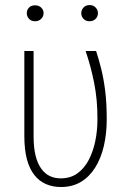

<svg xmlns="http://www.w3.org/2000/svg" viewBox="-20 -730 507 759"><path d="M76.2 -528.3H112.8V-191.4Q112.8 -146.5 120.6 -115Q128.4 -83.5 143.1 -63.2Q157.7 -43 177.2 -33.9Q196.8 -24.9 219.7 -24.9Q258.3 -24.9 285.6 -44.4Q313 -64 330.6 -97.4Q348.1 -130.9 356.7 -172.4Q365.2 -213.9 365.2 -257.8Q365.7 -335 352.1 -402.8Q338.4 -470.7 318.4 -528.3H359.9Q370.6 -495.6 380.1 -457.8Q389.6 -419.9 395.8 -371.3Q401.9 -322.8 401.9 -258.3Q401.9 -201.2 390.4 -152.3Q378.9 -103.5 356.2 -67.4Q333.5 -31.2 299.8 -11Q266.1 9.3 221.2 9.3Q188.5 9.3 161.9 -2.2Q135.3 -13.7 116 -37.8Q96.7 -62 86.4 -100.3Q76.2 -138.7 76.2 -192.4ZM85.9 -678.2Q85.9 -690.9 94.7 -700Q103.5 -709 118.7 -709Q133.3 -709 142.8 -700Q152.3 -690.9 152.3 -678.2Q152.3 -665 142.8 -655.5Q133.3 -646 118.7 -646Q103.5 -646 94.7 -655.5Q85.9 -665 85.9 -678.2ZM301.3 -678.2Q301.3 -690.9 310.3 -700.4Q319.3 -710 334 -710Q348.6 -710 357.9 -700.4Q367.2 -690.9 367.2 -678.2Q367.2 -664.6 357.9 -655.3Q348.6 -646 334 -646Q319.3 -646 310.3 -655.3Q301.3 -664.6 301.3 -678.2Z"/></svg>

Font: Roboto Condensed ExtraLight
Style: Regular
Weight: 250
Designer: Christian Robertson
Foundry: Google
Version: Version 3.008; 2023